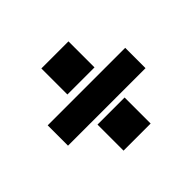

<svg xmlns="http://www.w3.org/2000/svg" viewBox="-126 -762 902 902"><g transform="rotate(-45 325.0 -311.0)"><path d="M67 -239V-374H582V-239ZM235 -38V-211H415V-38ZM235 -411V-584H415V-411Z"/></g></svg>

Font: Azeret Mono
Style: Bold
Weight: 700
Designer: Martin Vácha
Foundry: Displaay
Version: Version 1.002